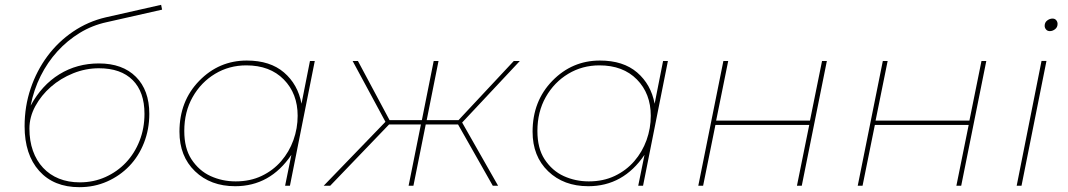

<svg xmlns="http://www.w3.org/2000/svg" viewBox="-20 -770 4428 796"><path d="M309 6Q203 6 142.5 -61.5Q82 -129 82 -247Q82 -329 107 -403Q132 -477 176.5 -537Q221 -597 283 -639Q345 -681 418 -698L648 -750L652 -730L422 -678Q362 -665 310.5 -633.5Q259 -602 218 -557Q177 -512 148.5 -455Q120 -398 107 -332Q153 -417 226 -462Q299 -507 390 -507Q488 -507 543.5 -451.5Q599 -396 599 -298Q599 -234 577 -178Q555 -122 516 -81.5Q477 -41 424 -17.5Q371 6 309 6ZM311 -14Q368 -14 417 -36Q466 -58 502 -96Q538 -134 558.5 -186Q579 -238 579 -298Q579 -389 530 -438Q481 -487 390 -487Q335 -487 283 -466Q231 -445 191 -410Q151 -375 126.5 -330Q102 -285 102 -237Q102 -186 116.5 -145Q131 -104 158.5 -74.5Q186 -45 224.5 -29.5Q263 -14 311 -14Z M955 2Q853 2 788.5 -60Q724 -122 724 -224Q724 -351 806 -435Q888 -519 1003 -519Q1100 -519 1157.5 -469.5Q1215 -420 1230 -340L1265 -517H1285L1182 0H1162L1188 -128Q1100 2 955 2ZM957 -18Q1017.5 -18 1065 -40.8Q1112.5 -63.5 1145.8 -102Q1179 -140.5 1196.5 -189.2Q1214 -238 1214 -290Q1214 -382 1156.5 -440.5Q1099 -499 1001 -499Q930 -499 871.8 -464Q813.5 -429 778.8 -367.8Q744 -306.5 744 -227Q744 -155.5 773.5 -110Q805 -62 853.2 -40Q901.5 -18 957 -18Z M1322 0 1578 -265 1442 -517H1464L1595 -272H1729L1778 -517H1798L1749 -272H1881L2110 -517H2135L1896 -262L2045 0H2023L1879 -254H1745L1694 0H1674L1725 -254H1593L1349 0Z M2419 2Q2317 2 2252.5 -60Q2188 -122 2188 -224Q2188 -351 2270 -435Q2352 -519 2467 -519Q2564 -519 2621.5 -469.5Q2679 -420 2694 -340L2729 -517H2749L2646 0H2626L2652 -128Q2564 2 2419 2ZM2421 -18Q2481.5 -18 2529 -40.8Q2576.5 -63.5 2609.8 -102Q2643 -140.5 2660.5 -189.2Q2678 -238 2678 -290Q2678 -382 2620.5 -440.5Q2563 -499 2465 -499Q2394 -499 2335.8 -464Q2277.5 -429 2242.8 -367.8Q2208 -306.5 2208 -227Q2208 -155.5 2237.5 -110Q2269 -62 2317.2 -40Q2365.5 -18 2421 -18Z M2979 -517H2999L2949 -270H3338L3388 -517H3408L3304 0H3284L3335 -252H2946L2895 0H2875Z M3640 -517H3660L3610 -270H3999L4049 -517H4069L3965 0H3945L3996 -252H3607L3556 0H3536Z M4332.5 -641Q4322.5 -641 4316.8 -647.8Q4311 -654.5 4311 -663Q4311 -677 4321.5 -685Q4332 -693 4343.5 -693Q4353.5 -693 4359 -686.2Q4364.5 -679.5 4364.5 -671Q4364.5 -657 4354.2 -649Q4344 -641 4332.5 -641ZM4215 0H4195L4298 -517.5H4318.5Z"/></svg>

Font: Argentum Sans Thin
Style: Italic
Weight: 100
Italic angle: -11°
Designer: Julieta Ulanovsky (font), Cristiano Sobral (main changes and remaster)
Foundry: Julieta Ulanovsky (font), Cristiano Sobral (main changes and remaster)
Version: Version 2.007;June 15, 2022;FontCreator 14.0.0.2814 64-bit; 